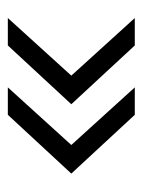

<svg xmlns="http://www.w3.org/2000/svg" viewBox="43 -498 364 490"><g transform="rotate(-90 225.0 -253.0)"><path d="M247 -415H177L27 -253L177 -91H247L100 -253ZM424 -415H354L204 -253L354 -91H424L277 -253Z"/></g></svg>

Font: Hind Light
Style: Regular
Weight: 300
Designer: Manushi Parikh, Satya Rajpurohit
Foundry: Indian Type Foundry
Version: Version 1.201;PS 1.0;hotconv 1.0.78;makeotf.lib2.5.61930; tt